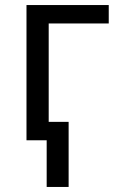

<svg xmlns="http://www.w3.org/2000/svg" viewBox="-20 -556 473 761"><path d="M411 -536V-463H173V-73H252V185H165V0H85V-536Z"/></svg>

Font: Noto Sans Living
Style: Regular
Weight: 400
Designer: Monotype Design Team
Foundry: Monotype Imaging Inc.
Version: Version 2.013; ttfautohint (v1.8.4.7-5d5b)